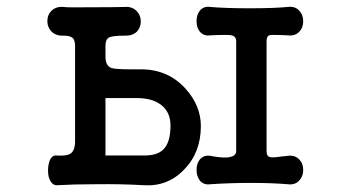

<svg xmlns="http://www.w3.org/2000/svg" viewBox="-20 -544 1040 568"><path d="M292 -253.9H384.8Q430.7 -253.9 457 -233.4Q484.4 -211.9 484.4 -172.9Q484.4 -122.1 462.9 -101.6Q445.3 -84 407.2 -84H292ZM202.1 -126Q202.1 -97.7 187.5 -88.9Q175.8 -82 146.5 -84Q134.8 -85 127.9 -71.3Q122.1 -57.6 122.1 -39.1Q122.1 -20.5 128.9 -8.8Q136.7 4.9 149.4 3.9Q200.2 1 261.7 1Q337.9 0 404.3 3.9Q475.6 8.8 524.4 -42Q574.2 -92.8 574.2 -170.9Q574.2 -231.4 529.3 -281.2Q477.5 -338.9 397.5 -338.9H369.1Q321.3 -338.9 309.6 -342.8Q292 -349.6 292 -376V-408.2Q292 -428.7 303.7 -433.6Q314.5 -438.5 348.6 -438.5Q371.1 -437.5 384.8 -450.2Q396.5 -462.9 396.5 -480.5Q396.5 -499 384.8 -510.7Q371.1 -525.4 348.6 -523.4Q310.5 -522.5 247.1 -522.5Q178.7 -521.5 168 -523.4Q145.5 -525.4 131.8 -511.7Q120.1 -500 120.1 -481.4Q120.1 -463.9 131.8 -451.2Q145.5 -437.5 168 -438.5Q184.6 -438.5 192.4 -433.6Q202.1 -427.7 202.1 -408.2ZM678.7 -421.9Q678.7 -436.5 665 -439.5Q656.2 -441.4 624 -440.4L602.5 -439.5Q583 -436.5 571.3 -450.2Q561.5 -461.9 561.5 -481.4Q561.5 -500 571.3 -512.7Q583 -526.4 602.5 -523.4Q648.4 -519.5 718.8 -519.5Q789.1 -519.5 831.1 -523.4Q852.5 -526.4 865.2 -512.7Q877 -500 877 -481.4Q877 -461.9 865.2 -450.2Q852.5 -436.5 831.1 -439.5L808.6 -440.4Q782.2 -441.4 776.4 -439.5Q768.6 -436.5 768.6 -421.9V-96.7Q768.6 -81.1 779.3 -79.1Q786.1 -77.1 813.5 -81.1L831.1 -83Q852.5 -85.9 865.2 -72.3Q877 -60.5 877 -41Q877 -22.5 865.2 -9.8Q852.5 3.9 831.1 1Q784.2 -2.9 722.7 -2.9Q661.1 -2.9 602.5 1Q583 3.9 571.3 -9.8Q561.5 -22.5 561.5 -41Q561.5 -60.5 571.3 -72.3Q583 -85.9 602.5 -83Q632.8 -77.1 650.4 -78.1Q678.7 -80.1 678.7 -96.7Z"/></svg>

Font: GungsuhChe
Style: Regular
Weight: 400
Monospace: yes
Version: Version 2.21